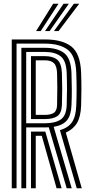

<svg xmlns="http://www.w3.org/2000/svg" viewBox="-20 -1012 480 1032"><path d="M43.2 0V-800H221.8Q314.8 -800 363.5 -762Q412.2 -724 416 -621.5Q417.8 -572.5 417.6 -530.9Q417.5 -489.2 416 -444Q413.8 -385.5 394.5 -352Q375.2 -318.5 333.8 -299.2L419.5 0H392.5L302 -312.5Q347 -325.2 367.5 -356Q388 -386.8 390 -444.8Q391.8 -488.5 391.8 -530.4Q391.8 -572.2 390 -620.5Q386.8 -712.2 343.8 -744.9Q300.8 -777.5 221.8 -777.5H69V0ZM94.8 0V-755H221.8Q287.8 -755 324.5 -727.2Q361.2 -699.5 364.2 -619.8Q365.8 -574.2 366 -531.6Q366.2 -489 364.2 -445.8Q362 -392.2 339.9 -365.4Q317.8 -338.5 268.5 -330.2L365.5 0H338.5L242.2 -327.8Q232 -327.2 221.5 -327.2H120.8V0ZM120.8 -349.5H221.5Q276 -349.5 306.1 -369.4Q336.2 -389.2 338.5 -446.5Q340 -490.2 340.1 -531.4Q340.2 -572.5 338.5 -619Q336 -686.2 305.8 -709.5Q275.5 -732.8 221.8 -732.8H120.8ZM146.5 -372V-710.2H221.8Q264 -710.2 287.4 -691.2Q310.8 -672.2 312.8 -618Q316 -532.8 312.8 -447.5Q311 -403 287.8 -387.5Q264.5 -372 221.5 -372ZM172.2 -394.5H221.5Q253 -394.5 269.5 -405.6Q286 -416.8 286.8 -448.2Q288 -499.5 288 -539.1Q288 -578.8 286.8 -617.2Q285.8 -656.5 270.1 -672.1Q254.5 -687.8 221.8 -687.8H172.2ZM146.5 0V-304.8H192.2Q200.2 -304.8 208.1 -304.8Q216 -304.8 223.5 -304.8L311.2 0H284.2L204.5 -282.2Q200.8 -282.2 193.2 -282.2H172.2V0ZM174 -845 265.8 -992H294.5L198.8 -845ZM270 -845 377 -992H405.8L294.8 -845ZM222 -845 321.5 -992H350L246.8 -845Z"/></svg>

Font: Big Shoulders Inline Display ExtraBold
Style: Regular
Weight: 800
Designer: Patric King
Foundry: XO Type Co
Version: Version 1.000